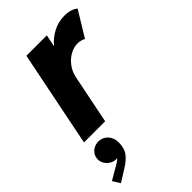

<svg xmlns="http://www.w3.org/2000/svg" viewBox="-277 -620 989 989"><g transform="rotate(-45 217.5 -125.0)"><path d="M110.8 -525.4H259.8L246.6 -461.9H248.5Q273.4 -492.7 312 -512.9Q350.6 -533.2 395 -533.2Q420.9 -533.2 440.9 -526.4Q460.9 -519.5 469.2 -510.3L385.3 -373Q377.9 -377.9 365.7 -381.1Q353.5 -384.3 341.3 -384.3Q315.4 -384.3 288.3 -369.9Q261.2 -355.5 240.5 -328.1Q219.7 -300.8 212.4 -263.7L159.2 0H4.9ZM-34.2 242.7 24.9 208Q30.3 205.1 38.3 200.7Q46.4 196.3 54.4 190.4Q62.5 184.6 68.8 177.7Q63 178.7 59.6 178.7Q43.9 178.7 28.6 169.9Q13.2 161.1 3.2 145.8Q-6.8 130.4 -6.8 112.3Q-6.8 94.7 2.2 80.1Q11.2 65.4 26.9 57.1Q42.5 48.8 60.5 48.8Q79.6 48.8 95.7 58.1Q111.8 67.4 121.8 85.2Q131.8 103 131.8 127.9Q131.8 168.9 112.1 194.8Q92.3 220.7 55.7 242.7L-8.8 283.2Z"/></g></svg>

Font: Reddit Sans Fudge ExBold Italic
Style: Regular
Weight: 800
Italic angle: -11.25°
Designer: Stephen Hutchings
Version: Version 1.013